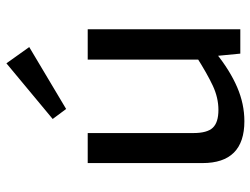

<svg xmlns="http://www.w3.org/2000/svg" viewBox="-114 -674 801 614"><g transform="rotate(-90 287.0 -367.5)"><path d="M168 -488V-150Q168 -106 185 -88Q202 -70 242 -70Q281 -70 319.5 -88Q358 -106 413 -141L424 -78Q368 -33 314.5 -10Q261 13 206 13Q72 13 72 -121V-488ZM500 -488V0H422L413 -93L403 -108V-488ZM391 -748 443 -675 245 -557 213 -600Z"/></g></svg>

Font: Exo 2 Medium
Style: Regular
Weight: 500
Designer: Natanael Gama
Foundry: Natanael Gama
Version: Version 2.010